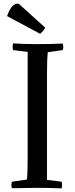

<svg xmlns="http://www.w3.org/2000/svg" viewBox="-20 -1039 414 1062"><path d="M240 -633V-44L321 -34Q325 -19 321 3Q258 0 184 0Q130 0 46 2Q40 -16 46 -34L129 -46Q133 -84 133 -163V-752L52 -762Q48 -777 52 -799Q107 -795 189 -795Q262 -795 327 -798Q333 -780 327 -762L244 -750Q240 -712 240 -633ZM202 -852 19 -950Q33 -989 49 -1005.5Q65 -1022 84 -1018L230 -886Q221 -868 202 -852Z"/></svg>

Font: Adamina
Style: Regular
Weight: 400
Designer: Cyreal (www.cyreal.org)
Foundry: Cyreal
Version: Version 1.011